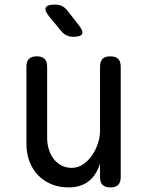

<svg xmlns="http://www.w3.org/2000/svg" viewBox="-20 -805 640 835"><path d="M415 -515Q415 -538 426 -549Q437 -560 460 -560Q483 -560 494 -549Q505 -538 505 -515V-35Q505 -12 494 -1Q483 10 460 10Q437 10 426 -1Q415 -12 415 -35V-94Q401 -46 367 -18Q333 10 278 10Q238 10 204.5 -3.5Q171 -17 146.5 -42Q122 -67 108.5 -102Q95 -137 95 -180V-515Q95 -538 106 -549Q117 -560 140 -560Q163 -560 174 -549Q185 -538 185 -515V-206Q185 -180 192 -156.5Q199 -133 212.5 -115Q226 -97 246 -86Q266 -75 293 -75Q320 -75 342.5 -91Q365 -107 381 -130.5Q397 -154 406 -182Q415 -210 415 -234ZM194 -733Q173 -759 179 -772Q185 -785 219 -785Q236 -785 249 -779Q262 -773 273 -759L323 -695Q343 -670 337 -657.5Q331 -645 299 -645Q283 -645 270 -651Q257 -657 247 -669Z"/></svg>

Font: Maple Mono
Style: Regular
Weight: 400
Monospace: yes
Designer: subframe7536
Version: Version 7.300